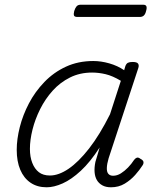

<svg xmlns="http://www.w3.org/2000/svg" viewBox="-20 -778 663 815"><path d="M178 17Q138 17 109.5 -2.5Q81 -22 66 -57.5Q51 -93 51 -142Q51 -187 64 -238.5Q77 -290 103 -339.5Q129 -389 168.5 -430Q208 -471 260 -495Q312 -519 376 -519Q409 -519 444 -509Q479 -499 507 -480L512 -497Q516 -508 523 -511.5Q530 -515 543 -515Q561 -515 566 -508Q571 -501 567 -489L441 -106Q434 -82 433.5 -65Q433 -48 440 -40Q447 -32 460 -32Q477 -32 493 -42Q509 -52 523.5 -67Q538 -82 549 -99Q554 -106 560.5 -108.5Q567 -111 576 -104Q588 -98 589 -90.5Q590 -83 585 -76Q573 -57 554 -35.5Q535 -14 509.5 1.5Q484 17 451 17Q429 17 414 8.5Q399 0 391 -14Q383 -28 381.5 -47.5Q380 -67 385 -91Q389 -106 394 -121Q399 -136 403 -152Q363 -90 323 -53Q283 -16 246 0.5Q209 17 178 17ZM107 -146Q107 -112 117 -86.5Q127 -61 145 -47Q163 -33 192 -33Q229 -33 271 -61.5Q313 -90 358 -147.5Q403 -205 447 -293L493 -435Q458 -456 428.5 -463Q399 -470 371 -470Q319 -470 277 -449Q235 -428 203.5 -393Q172 -358 150.5 -315Q129 -272 118 -228Q107 -184 107 -146ZM309 -706Q296 -706 294 -712.5Q292 -719 295 -731Q299 -744 305 -751Q311 -758 323 -758H587Q599 -758 601.5 -751Q604 -744 600 -731Q597 -718 590.5 -712Q584 -706 573 -706Z"/></svg>

Font: Playwrite CU ExtraLight
Style: Regular
Weight: 250
Designer: Veronika Burian, José Scaglione
Foundry: TypeTogether
Version: Version 1.002